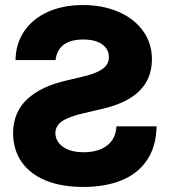

<svg xmlns="http://www.w3.org/2000/svg" viewBox="-20 -737 678 767"><path d="M311.5 -716.8Q390.6 -716.8 453.4 -689.7Q516.1 -662.6 551.5 -613.3Q586.9 -564 586.9 -500Q586.9 -348.1 390.6 -302.7L316.4 -285.2Q256.3 -271.5 229 -253.4Q201.7 -235.4 201.2 -205.1Q202.1 -170.9 232.4 -149.9Q262.7 -128.9 314.5 -128.9Q372.6 -128.9 407.5 -155.5Q442.4 -182.1 445.3 -232.4H605.5Q604 -152.8 568.1 -98.6Q532.2 -44.4 467 -17.3Q401.9 9.8 312.5 9.8Q225.1 9.8 162.4 -16.1Q99.6 -42 66.2 -90.3Q32.7 -138.7 32.2 -205.1Q32.7 -288.1 88.1 -340.3Q143.6 -392.6 248 -416L309.6 -430.7Q360.4 -441.9 387.7 -460.2Q415 -478.5 415 -508.8Q415 -540 388.4 -559.6Q361.8 -579.1 312.5 -579.1Q261.7 -579.1 233.9 -557.9Q206.1 -536.6 202.1 -497.1H42Q43 -562 76.4 -611.8Q109.9 -661.6 170.4 -689.2Q231 -716.8 311.5 -716.8Z"/></svg>

Font: Pretendard Std ExtraBold
Style: Regular
Weight: 800
Designer: Base glyphs from Inter by Rasmus Andersson; Hangeul glyphs from Noto Sans CJK(Source Han Sans) by Jang Soo-young and Kan
Foundry: Kil Hyung-jin
Version: Version 1.309